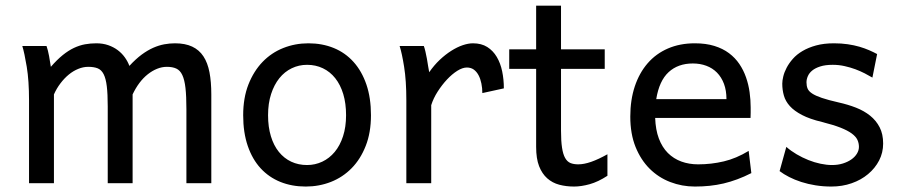

<svg xmlns="http://www.w3.org/2000/svg" viewBox="-20 -665 3268 697"><path d="M461.4 0H371.1V-278.3Q371.1 -323.7 367.7 -351.8Q364.3 -379.9 356.2 -395.8Q348.1 -411.6 334.5 -417Q320.8 -422.4 300.3 -422.4Q282.2 -422.4 264.2 -415Q246.1 -407.7 229.7 -394.3Q213.4 -380.9 199.5 -362.5Q185.5 -344.2 175.8 -322.3V0H85.4V-300.3Q85.4 -372.6 77.1 -422.6Q68.8 -472.7 61 -498H148.9Q154.3 -482.4 158.2 -461.2Q162.1 -439.9 164.6 -422.4Q187 -448.2 207.5 -464.8Q228 -481.4 248.3 -491Q268.6 -500.5 288.6 -504.2Q308.6 -507.8 329.6 -507.8Q353.5 -507.8 373 -501Q392.6 -494.1 407.5 -482.9Q422.4 -471.7 433.1 -456.8Q443.8 -441.9 449.7 -425.8Q472.7 -450.7 494.1 -466.6Q515.6 -482.4 536.1 -491.5Q556.6 -500.5 576.4 -504.2Q596.2 -507.8 615.2 -507.8Q652.3 -507.8 677.7 -495.8Q703.1 -483.9 718.5 -460.4Q733.9 -437 740.5 -402.3Q747.1 -367.7 747.1 -322.3V0H656.7V-268.6Q656.7 -315.9 653.3 -345.7Q649.9 -375.5 641.8 -392.6Q633.8 -409.7 620.1 -416Q606.4 -422.4 585.9 -422.4Q567.9 -422.4 550.3 -415.3Q532.7 -408.2 516.4 -395.3Q500 -382.3 486.1 -363.8Q472.2 -345.2 461.4 -322.3Z M953.1 -246.6Q953.1 -204.1 963.4 -170.4Q973.6 -136.7 992.4 -113.5Q1011.2 -90.3 1037.1 -78.1Q1063 -65.9 1094.7 -65.9Q1124 -65.9 1149.9 -78.1Q1175.8 -90.3 1195.1 -113.5Q1214.4 -136.7 1225.3 -170.4Q1236.3 -204.1 1236.3 -246.6Q1236.3 -289.6 1226.1 -323.5Q1215.8 -357.4 1197 -381.1Q1178.2 -404.8 1152.1 -417.2Q1126 -429.7 1094.7 -429.7Q1064.9 -429.7 1039.1 -417.2Q1013.2 -404.8 994.1 -381.1Q975.1 -357.4 964.1 -323.5Q953.1 -289.6 953.1 -246.6ZM862.8 -246.6Q862.8 -309.6 881.8 -358.2Q900.9 -406.7 933.1 -440.2Q965.3 -473.6 1008.3 -490.7Q1051.3 -507.8 1099.6 -507.8Q1149.9 -507.8 1191.7 -490.7Q1233.4 -473.6 1263.4 -440.2Q1293.5 -406.7 1310.1 -358.2Q1326.7 -309.6 1326.7 -246.6Q1326.7 -183.6 1307.6 -135.3Q1288.6 -86.9 1256.3 -54.2Q1224.1 -21.5 1181.2 -4.6Q1138.2 12.2 1089.8 12.2Q1039.6 12.2 997.8 -4.6Q956.1 -21.5 926 -54.2Q896 -86.9 879.4 -135.3Q862.8 -183.6 862.8 -246.6Z M1455.1 0V-300.3Q1455.1 -372.6 1447 -422.6Q1439 -472.7 1430.7 -498H1518.6Q1521.5 -490.2 1524.4 -477.8Q1527.3 -465.3 1529.8 -451.7Q1532.2 -438 1534.2 -424.8L1538.1 -402.8Q1555.7 -428.2 1576.4 -447.8Q1597.2 -467.3 1618.4 -480.7Q1639.6 -494.1 1659.9 -501Q1680.2 -507.8 1696.8 -507.8Q1727.5 -507.8 1748.8 -494.4Q1770 -481 1783.4 -458.3Q1796.9 -435.5 1803 -406Q1809.1 -376.5 1809.1 -344.2L1731 -327.1Q1731 -345.2 1727.5 -362.1Q1724.1 -378.9 1717.3 -391.8Q1710.4 -404.8 1700 -412.4Q1689.5 -419.9 1674.8 -419.9Q1659.2 -419.9 1640.1 -408Q1621.1 -396 1602.8 -376.5Q1584.5 -356.9 1568.8 -332.5Q1553.2 -308.1 1545.4 -283.2V0Z M1828.6 -485.8H1926.3V-644.5H2016.6V-485.8H2175.3V-415H2016.6V-190.4Q2016.6 -152.8 2020.3 -128.9Q2023.9 -105 2031.5 -91.6Q2039.1 -78.1 2050.8 -73.2Q2062.5 -68.4 2079.1 -68.4Q2100.1 -68.4 2126.5 -77.6Q2152.8 -86.9 2185.1 -105V-26.9Q2151.4 -4.9 2120.6 3.7Q2089.8 12.2 2064 12.2Q2035.2 12.2 2010.3 5.6Q1985.4 -1 1966.6 -17.6Q1947.8 -34.2 1937 -61.8Q1926.3 -89.4 1926.3 -131.8V-415H1828.6Z M2358.4 -236.8Q2359.9 -193.8 2371.8 -162.1Q2383.8 -130.4 2404.5 -109.6Q2425.3 -88.9 2453.4 -78.6Q2481.4 -68.4 2514.6 -68.4Q2562 -68.4 2607.4 -79.1Q2652.8 -89.8 2697.8 -117.2L2707.5 -36.6Q2681.6 -23.4 2656.7 -14.2Q2631.8 -4.9 2606.9 1Q2582 6.8 2556.4 9.5Q2530.8 12.2 2502.4 12.2Q2455.6 12.2 2413.1 -4.2Q2370.6 -20.5 2338.4 -52.5Q2306.2 -84.5 2287.1 -131.8Q2268.1 -179.2 2268.1 -241.7Q2268.1 -302.2 2284.4 -351.3Q2300.8 -400.4 2331.1 -435.3Q2361.3 -470.2 2404.8 -489Q2448.2 -507.8 2502.4 -507.8Q2542.5 -507.8 2573.2 -498.3Q2604 -488.8 2626.5 -471.9Q2648.9 -455.1 2664.1 -432.6Q2679.2 -410.2 2688.2 -384.3Q2697.3 -358.4 2701.2 -330.3Q2705.1 -302.2 2705.1 -274.9V-255.9Q2705.1 -243.7 2704.6 -236.8ZM2495.1 -434.6Q2441.4 -434.6 2407.2 -403.1Q2373 -371.6 2362.3 -305.2H2617.2Q2617.2 -336.4 2608.2 -360.6Q2599.1 -384.8 2582.8 -401.4Q2566.4 -418 2543.9 -426.3Q2521.5 -434.6 2495.1 -434.6Z M3147 -383.3Q3134.8 -390.6 3119.1 -398.7Q3103.5 -406.7 3085.2 -413.6Q3066.9 -420.4 3046.1 -425Q3025.4 -429.7 3002.9 -429.7Q2976.1 -429.7 2957.8 -423.8Q2939.5 -418 2928.5 -408.9Q2917.5 -399.9 2912.6 -388.4Q2907.7 -377 2907.7 -366.2Q2907.7 -353.5 2911.6 -343.8Q2915.5 -334 2928 -325.7Q2940.4 -317.4 2963.4 -309.6Q2986.3 -301.8 3024.9 -293Q3058.1 -285.6 3087.4 -274.2Q3116.7 -262.7 3138.7 -245.1Q3160.6 -227.5 3173.3 -202.9Q3186 -178.2 3186 -144Q3186 -110.8 3171.4 -82.5Q3156.7 -54.2 3131.3 -33Q3106 -11.7 3071.8 0.2Q3037.6 12.2 2998 12.2Q2968.3 12.2 2940.7 7.8Q2913.1 3.4 2888.9 -4.4Q2864.7 -12.2 2844.7 -22.5Q2824.7 -32.7 2810.1 -43.9L2834.5 -131.8Q2851.1 -117.2 2871.8 -105Q2892.6 -92.8 2914.6 -84Q2936.5 -75.2 2958.7 -70.6Q2981 -65.9 3000.5 -65.9Q3022 -65.9 3039.8 -71.5Q3057.6 -77.1 3070.6 -86.2Q3083.5 -95.2 3090.8 -107.2Q3098.1 -119.1 3098.1 -131.8Q3098.1 -145.5 3092.5 -157.5Q3086.9 -169.4 3072 -180.4Q3057.1 -191.4 3031 -201.7Q3004.9 -211.9 2963.9 -222.2Q2919.4 -232.9 2891.4 -247.6Q2863.3 -262.2 2847.4 -279.8Q2831.5 -297.4 2825.7 -317.9Q2819.8 -338.4 2819.8 -361.3Q2819.8 -372.6 2823.5 -387.7Q2827.1 -402.8 2835.7 -419.2Q2844.2 -435.5 2858.2 -451.4Q2872.1 -467.3 2893.1 -479.7Q2914.1 -492.2 2942.4 -500Q2970.7 -507.8 3007.8 -507.8Q3034.2 -507.8 3057.4 -504.4Q3080.6 -501 3099.9 -495.4Q3119.1 -489.7 3135.3 -482.7Q3151.4 -475.6 3164.1 -468.8Z"/></svg>

Font: Andika APac
Style: Regular
Weight: 400
Designer: Victor Gaultney, Annie Olsen, Julie Remington, Don Collingsworth, Eric Hays, Becca Hirsbrunner
Foundry: SIL International
Version: Version 5.000